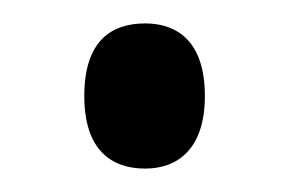

<svg xmlns="http://www.w3.org/2000/svg" viewBox="-20 -438 247 164"><path d="M104 -294C131 -294 155 -310 155 -356C155 -403 131 -418 104 -418C75 -418 52 -403 52 -356C52 -310 75 -294 104 -294Z"/></svg>

Font: Noto Serif Armenian ExtraCondensed
Style: Regular
Weight: 400
Width: 2
Designer: Monotype Design Team
Foundry: Monotype Imaging Inc.
Version: Version 2.008